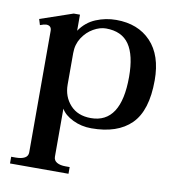

<svg xmlns="http://www.w3.org/2000/svg" viewBox="-80 -551 772 847"><g transform="rotate(10 306.5 -127.5)"><path d="M21 195H42Q67 195 81.5 187Q96 179 96 162V-382Q96 -406 72 -406Q64 -406 45 -399L37 -425L183 -475H211V-403Q239 -444 282.5 -462Q326 -480 373 -480Q471 -480 528.5 -419.5Q586 -359 586 -247Q586 -111 525 -50.5Q464 10 347 10Q302 10 264 -8.5Q226 -27 211 -54V161Q211 178 225.5 186.5Q240 195 264 195H283V225H21ZM472 -242Q472 -339 439 -387Q406 -435 335 -435Q308 -435 279 -418.5Q250 -402 230.5 -372Q211 -342 211 -303V-162Q211 -108 244.5 -71Q278 -34 337 -34Q472 -34 472 -242Z"/></g></svg>

Font: Taviraj Medium
Style: Regular
Weight: 500
Designer: Katatrad Team
Foundry: CadsonDemak
Version: Version 1.030